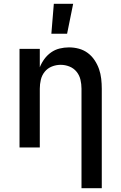

<svg xmlns="http://www.w3.org/2000/svg" viewBox="-20 -778 640 1013"><path d="M410 215V-310Q410 -334 404.5 -357.5Q399 -381 384 -399.5Q369 -418 346.5 -427Q324 -436 300 -436Q276 -436 253.5 -427Q231 -418 216 -399.5Q201 -381 195.5 -357.5Q190 -334 190 -310V0H83V-520H190V-423Q199 -446 214 -466.5Q229 -487 249.5 -501.5Q270 -516 294.5 -522Q319 -528 344 -528Q371 -528 396.5 -521Q422 -514 443 -498.5Q464 -483 479 -460.5Q494 -438 502.5 -413.5Q511 -389 514 -362.5Q517 -336 517 -310V215ZM251 -600 264 -758H366L334 -600Z"/></svg>

Font: Iosevka Semibold Extended
Style: Regular
Weight: 600
Width: 7
Monospace: yes
Designer: Belleve Invis
Foundry: Belleve Invis
Version: Version 32.5.0; ttfautohint (v1.8.4)